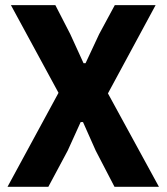

<svg xmlns="http://www.w3.org/2000/svg" viewBox="-20 -718 640 738"><path d="M394.9 -359 578.1 -698.2H421.2L361.2 -587L308.9 -475.1H301.1L250 -587L192.8 -698.2H22L204.9 -361.2L8.9 0H165.8L240.1 -138.8L290.1 -248.9H299L348 -138.8L420.1 0H590.9Z"/></svg>

Font: Margiela Mono Bold
Style: Regular
Weight: 700
Designer: Mike Abbink, Paul van der Laan, Pieter van Rosmalen
Foundry: Bold Monday
Version: Version 2.003 2021